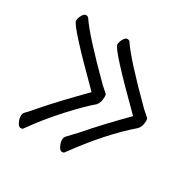

<svg xmlns="http://www.w3.org/2000/svg" viewBox="-120 -602 740 741"><g transform="rotate(30 250.0 -231.0)"><path d="M244 21Q235 21 228 6.5Q221 -8 221 -19Q221 -30 226 -36L270 -83Q321 -143 413 -236Q222 -424 222 -445Q222 -457 229.5 -470Q237 -483 245 -483Q254 -483 257 -478Q294 -422 435 -282L462 -258Q466 -255 466 -246Q466 -220 453 -206Q357 -124 255 16Q253 21 244 21ZM60 21Q51 21 44 6.5Q37 -8 37 -19Q37 -30 42 -36Q64 -59 84 -83Q136 -143 228 -236Q38 -424 38 -445Q38 -457 45.5 -470Q53 -483 61 -483Q69 -483 73 -478Q110 -422 251 -282L278 -258Q281 -255 281 -246Q281 -220 269 -206Q234 -177 177.5 -115.5Q121 -54 71 16Q69 21 60 21Z"/></g></svg>

Font: LXGW WenKai Mono TC Light
Style: Regular
Weight: 300
Designer: LXGW / Fontworks Inc.
Foundry: LXGW / Fontworks Inc.
Version: Version 1.330